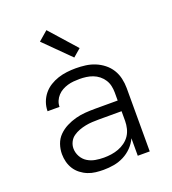

<svg xmlns="http://www.w3.org/2000/svg" viewBox="-139 -867 878 980"><g transform="rotate(-20 300.0 -377.0)"><path d="M256 8Q235 8 213.5 5.5Q192 3 172 -5Q152 -13 134.5 -26.5Q117 -40 105.5 -58Q94 -76 88.5 -97Q83 -118 83 -140Q83 -167 92 -193Q101 -219 120 -238Q139 -257 163.5 -269.5Q188 -282 214 -289Q240 -296 267 -298Q294 -300 321 -300H444V-344Q444 -362 440 -380Q436 -398 426 -413.5Q416 -429 401.5 -440.5Q387 -452 370 -458.5Q353 -465 334.5 -467.5Q316 -470 298 -470Q282 -470 265.5 -468.5Q249 -467 233.5 -462.5Q218 -458 203.5 -450Q189 -442 178 -430Q167 -418 160.5 -403Q154 -388 154 -371H89Q89 -396 97.5 -419.5Q106 -443 121.5 -462Q137 -481 158 -494Q179 -507 202 -514.5Q225 -522 249.5 -525Q274 -528 298 -528Q325 -528 351.5 -524.5Q378 -521 402.5 -511Q427 -501 448 -484.5Q469 -468 483 -445.5Q497 -423 503 -396.5Q509 -370 509 -344V0H444V-95Q432 -69 412 -48.5Q392 -28 366.5 -15Q341 -2 313 3Q285 8 256 8ZM279 -50Q300 -50 320 -53Q340 -56 359 -63Q378 -70 395 -82.5Q412 -95 423 -111.5Q434 -128 439 -148.5Q444 -169 444 -189V-242H321Q302 -242 284 -241Q266 -240 248 -236.5Q230 -233 212.5 -226.5Q195 -220 180 -209.5Q165 -199 156.5 -182Q148 -165 148 -147Q148 -124 159.5 -103Q171 -82 190.5 -70Q210 -58 233 -54Q256 -50 279 -50ZM311 -582 174 -718 225 -762 353 -618Z"/></g></svg>

Font: Iosevka Aile Light
Style: Regular
Weight: 300
Designer: Belleve Invis
Foundry: Belleve Invis
Version: Version 27.3.5; ttfautohint (v1.8.4)